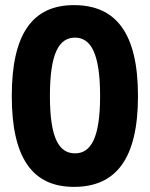

<svg xmlns="http://www.w3.org/2000/svg" viewBox="-20 -720 585 750"><path d="M269 10C434 10 519 -101 519 -345C519 -589 434 -700 269 -700C108 -700 26 -589 26 -345C26 -101 108 10 269 10ZM273 -121C210 -121 175 -181 175 -345C175 -511 210 -573 273 -573C335 -573 371 -511 371 -345C371 -181 335 -121 273 -121Z"/></svg>

Font: Decalotype
Style: Bold
Weight: 700
Designer: Alfredo Marco Pradil
Foundry: Alfredo Marco Pradil
Version: Version 1.0